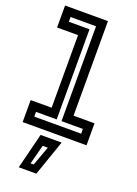

<svg xmlns="http://www.w3.org/2000/svg" viewBox="-185 -823 827 1161"><g transform="rotate(20 228.0 -242.5)"><path d="M22.5 0V-141.5H157.5V-608.5H22.5V-750H298.5V-141.5H433.5V0ZM77.5 -55H379V-85.5H241.5V-696H77.5V-665.5H210.5V-85.5H77.5ZM94 265 151 36H286.5L207 265ZM153 218.5H173L218.5 93.5H185.5Z"/></g></svg>

Font: Tourney SemiBold
Style: Regular
Weight: 600
Version: Version 1.015